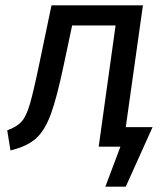

<svg xmlns="http://www.w3.org/2000/svg" viewBox="-20 -547 626 716"><path d="M549 -73 449 149H373L429 0H348L411 -452H249L218 -306Q192 -182 169.5 -121Q147 -60 114 -30.5Q81 -1 19 14L7 -61Q43 -74 60.5 -93.5Q78 -113 91.5 -159Q105 -205 128 -316L172 -527H513L449 -73Z"/></svg>

Font: FiraGO
Style: Italic
Weight: 400
Italic angle: -8°
Designer: bBox Type GmbH
Foundry: bBox Type GmbH
Version: Version 1.001